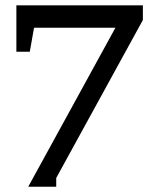

<svg xmlns="http://www.w3.org/2000/svg" viewBox="-20 -691 603 727"><path d="M192.9 -17.1V16.1H86.9L417 -585.9H108.9L92.8 -495.1H42V-670.9H521V-615.2Z"/></svg>

Font: BabelStone Ogham Lithic
Style: Regular
Weight: 400
Designer: Andrew West
Foundry: BabelStone
Version: Version 1.02 March 14, 2022